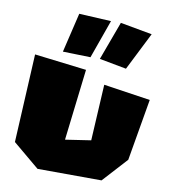

<svg xmlns="http://www.w3.org/2000/svg" viewBox="-76 -755 689 785"><g transform="rotate(10 268.5 -362.5)"><path d="M305 -523 364 -683 496 -659 417 -502ZM190 -690 151 -526 266 -523 323 -683ZM41 -495 22 -128 132 -36 398 -35 491 -137 535 -393 341 -422 328 -189 222 -173 257 -469Z"/></g></svg>

Font: Super Mario
Style: Regular
Weight: 400
Version: Version 1.0